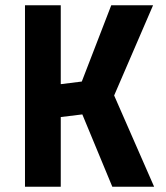

<svg xmlns="http://www.w3.org/2000/svg" viewBox="-20 -710 631 730"><path d="M407 0 293 -275 211 -265V0H75V-690H211V-390L291 -400L403 -690H562L414 -347L566 0Z"/></svg>

Font: TypoPRO Titillium Maps
Style: 999 wt
Weight: 900
Designer: Campivisivi
Foundry: Accademia di Belle Arti di Urbino and students of MA course of Visual design
Version: Version 001.001